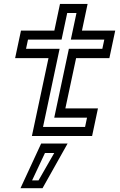

<svg xmlns="http://www.w3.org/2000/svg" viewBox="-20 -697 616 984"><path d="M143.5 0 228.5 -399H57.5L87.5 -540H258.5L287.5 -677H429L400 -540H570.5L540.5 -399H370L315 -141.5H482L452 0ZM200.5 -46.5H416L426 -94H258L333 -447H504.5L514.5 -494H343L372 -630.5H324.5L295.5 -494H123.5L113.5 -447H285.5ZM85 267.5 191 38.5H326.5L198 267.5ZM144.5 227.5H177.5L258 87H210.5Z"/></svg>

Font: Tourney Expanded Medium
Style: Italic
Weight: 500
Width: 7
Italic angle: -12°
Designer: Tyler Finck
Foundry: Etcetera Type Co
Version: Version 1.010; ttfautohint (v1.8.3)